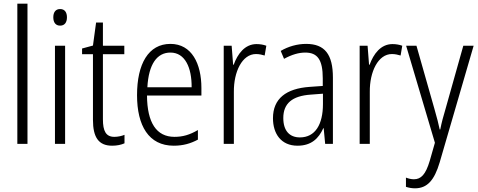

<svg xmlns="http://www.w3.org/2000/svg" viewBox="-20 -780 2593 1041"><path d="M129 0V-760H74V0Z M306 -731C281 -731 269 -713 269 -686C269 -658 282 -641 306 -641C330 -641 343 -658 343 -686C343 -713 331 -731 306 -731ZM333 -532H278V0H333Z M600 -38C554 -38 538 -70 538 -133V-486H654V-532H538V-658H501L484 -533L425 -517V-486H484V-130C484 -35 515 10 588 10C615 10 637 5 655 -3V-49C641 -43 620 -38 600 -38Z M904 -542C785 -542 723 -434 723 -264C723 -99 786 10 922 10C973 10 1014 -2 1053 -23V-75C1009 -49 971 -38 926 -38C828 -38 778 -115 777 -262H1072V-303C1072 -434 1020 -542 904 -542ZM904 -495C984 -495 1020 -412 1019 -307H779C786 -432 831 -495 904 -495Z M1371 -541C1307 -541 1268 -487 1247 -429H1244L1236 -532H1193V0H1248V-282C1247 -391 1293 -487 1368 -487C1385 -487 1402 -483 1415 -479L1424 -532C1408 -538 1389 -541 1371 -541Z M1640 -542C1591 -542 1543 -528 1502 -504L1520 -461C1562 -484 1600 -495 1635 -495C1701 -495 1730 -457 1730 -355V-314L1659 -309C1531 -300 1460 -245 1460 -139C1460 -55 1504 10 1593 10C1669 10 1708 -30 1733 -85H1735L1743 0H1785V-359C1785 -485 1741 -542 1640 -542ZM1665 -267 1731 -272V-216C1731 -105 1689 -35 1606 -35C1550 -35 1516 -71 1516 -140C1516 -219 1564 -260 1665 -267Z M2108 -541C2044 -541 2005 -487 1984 -429H1981L1973 -532H1930V0H1985V-282C1984 -391 2030 -487 2105 -487C2122 -487 2139 -483 2152 -479L2161 -532C2145 -538 2126 -541 2108 -541Z M2182 -532 2338 -6 2310 92C2288 166 2263 192 2224 192C2209 192 2194 188 2181 183V233C2197 238 2212 241 2230 241C2296 241 2335 198 2364 100L2548 -532H2492L2396 -191C2384 -151 2374 -114 2367 -78H2364C2358 -108 2350 -138 2335 -191L2238 -532Z"/></svg>

Font: Noto Sans Arabic UI Cn Lt
Style: Regular
Weight: 300
Width: 3
Designer: Monotype Design Team, Nadine Chahine and Nizar Qandah
Foundry: Monotype Imaging Inc.
Version: Version 2.010